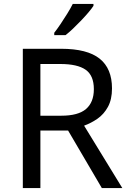

<svg xmlns="http://www.w3.org/2000/svg" viewBox="-20 -964 662 984"><path d="M294 -714Q427 -714 490.5 -663.5Q554 -613 554 -511Q554 -454 533 -416Q512 -378 479.5 -355.5Q447 -333 411 -320L607 0H502L329 -295H187V0H97V-714ZM289 -636H187V-371H294Q381 -371 421 -405.5Q461 -440 461 -507Q461 -577 419 -606.5Q377 -636 289 -636ZM459 -934Q450 -920 433 -900Q416 -880 395.5 -858.5Q375 -837 354.5 -817.5Q334 -798 316 -784H258V-796Q273 -815 290.5 -841Q308 -867 325 -894.5Q342 -922 353 -944H459Z"/></svg>

Font: Noto Sans Vithkuqi
Style: Regular
Weight: 400
Version: Version 1.001